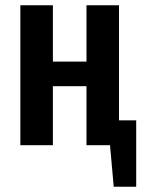

<svg xmlns="http://www.w3.org/2000/svg" viewBox="-20 -549 538 726"><path d="M430 -94H495V157H410L396 0H307V-223H180V0H57V-529H180V-316H307V-529H430Z"/></svg>

Font: Fira Sans Extra Condensed Medium
Style: Regular
Weight: 500
Width: 1
Designer: Carrois Corporate & Edenspiekermann AG
Foundry: Carrois Corporate GbR & Edenspiekermann AG
Version: Version 4.203